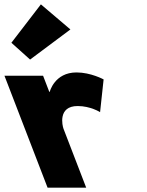

<svg xmlns="http://www.w3.org/2000/svg" viewBox="-158 -860 676 880"><path d="M-105.8 -664 -20.1 -587 164.7 -725 29.4 -840ZM237 0H60L-137.6 -513H39.4L67.9 -439H69.9C69.9 -439 91.6 -528 192.6 -528C258.6 -528 316.9 -496 316.9 -496L300.7 -346C300.7 -346 256.9 -374 197.9 -374C105.9 -374 128 -283 133 -270Z"/></svg>

Font: Hussar
Style: BdOpOblFour
Weight: 700
Foundry: Cannot Into Space Fonts
Version: Version 2.00